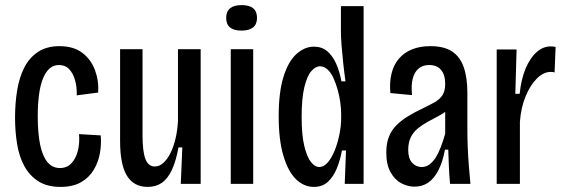

<svg xmlns="http://www.w3.org/2000/svg" viewBox="-20 -721 2217 753"><path d="M217 12Q165 12 130.5 -10Q96 -32 75.5 -69.5Q55 -107 47 -156.5Q39 -206 39 -260Q39 -317 47.5 -368Q56 -419 76 -457.5Q96 -496 130 -518Q164 -540 213 -540Q268 -540 302.5 -514Q337 -488 352.5 -446Q368 -404 365 -358L281 -347Q282 -379 274.5 -406Q267 -433 251.5 -449.5Q236 -466 211 -466Q190 -466 174.5 -452.5Q159 -439 148.5 -413Q138 -387 133 -349.5Q128 -312 128 -265Q128 -201 137 -155.5Q146 -110 165.5 -86Q185 -62 215 -62Q242 -62 259.5 -80Q277 -98 285 -128.5Q293 -159 290 -195L375 -190Q378 -156 372 -121Q366 -86 348 -55.5Q330 -25 298 -6.5Q266 12 217 12Z M559 12Q505 12 478 -31.5Q451 -75 451 -168V-528H539V-191Q539 -126 550.5 -97Q562 -68 587 -68Q605 -68 621 -82.5Q637 -97 649 -121.5Q661 -146 668.5 -178Q676 -210 678 -246V-528H767V-208V0H689L695 -143H680Q670 -88 653.5 -53.5Q637 -19 614 -3.5Q591 12 559 12Z M885 0V-528H973V0ZM927 -601Q897 -601 882 -613.5Q867 -626 867 -651Q867 -676 882.5 -688.5Q898 -701 927 -701Q958 -701 973 -688.5Q988 -676 988 -651Q988 -626 972.5 -613.5Q957 -601 927 -601Z M1211 12Q1172 12 1141 -18Q1110 -48 1091.5 -110Q1073 -172 1073 -265Q1073 -360 1092 -420.5Q1111 -481 1143 -509.5Q1175 -538 1211 -538Q1242 -538 1263 -520.5Q1284 -503 1298 -472Q1312 -441 1319 -402H1335Q1330 -437 1326 -474Q1322 -511 1319.5 -543.5Q1317 -576 1317 -597V-697H1406V-270V0H1332L1337 -131H1321Q1314 -92 1300.5 -59.5Q1287 -27 1265.5 -7.5Q1244 12 1211 12ZM1232 -66Q1250 -66 1265.5 -84Q1281 -102 1292.5 -130.5Q1304 -159 1311 -193Q1318 -227 1318 -259V-274Q1318 -295 1314.5 -320Q1311 -345 1304 -370Q1297 -395 1287.5 -415.5Q1278 -436 1264.5 -448.5Q1251 -461 1235 -461Q1217 -461 1200.5 -441.5Q1184 -422 1173.5 -378.5Q1163 -335 1163 -263Q1163 -191 1173.5 -148Q1184 -105 1199.5 -85.5Q1215 -66 1232 -66Z M1606 11Q1579 11 1553.5 -2.5Q1528 -16 1511.5 -46Q1495 -76 1495 -123Q1495 -158 1505 -184Q1515 -210 1534.5 -229.5Q1554 -249 1580 -265Q1606 -281 1638 -296Q1663 -308 1683 -319Q1703 -330 1714.5 -346.5Q1726 -363 1726 -392Q1726 -427 1710 -446.5Q1694 -466 1663 -466Q1638 -466 1621.5 -452Q1605 -438 1598.5 -412Q1592 -386 1596 -348L1511 -356Q1507 -398 1515.5 -432.5Q1524 -467 1544.5 -491Q1565 -515 1596 -527.5Q1627 -540 1668 -540Q1721 -540 1752.5 -519.5Q1784 -499 1798.5 -458Q1813 -417 1813 -356V-206Q1813 -179 1814.5 -142Q1816 -105 1819 -67.5Q1822 -30 1825 0H1745Q1742 -33 1740.5 -67Q1739 -101 1738 -134H1725Q1716 -85 1699 -52.5Q1682 -20 1659 -4.5Q1636 11 1606 11ZM1634 -66Q1650 -66 1663.5 -75.5Q1677 -85 1688 -102Q1699 -119 1708.5 -143.5Q1718 -168 1726 -197V-303L1756 -316Q1749 -299 1733 -287Q1717 -275 1697 -264.5Q1677 -254 1657 -243Q1637 -232 1619.5 -218Q1602 -204 1591.5 -183.5Q1581 -163 1581 -133Q1581 -100 1596 -83Q1611 -66 1634 -66Z M1928 0V-323V-527H2006L2001 -353H2018Q2024 -411 2041.5 -452.5Q2059 -494 2084.5 -516.5Q2110 -539 2139 -539Q2145 -539 2150 -538.5Q2155 -538 2159 -537L2155 -437Q2152 -438 2147.5 -438.5Q2143 -439 2140 -439Q2112 -439 2086 -413.5Q2060 -388 2041.5 -343.5Q2023 -299 2019 -243V0Z"/></svg>

Font: Bricolage Grotesque 24pt Condensed
Style: Regular
Weight: 400
Width: 3
Designer: Mathieu Triay
Foundry: Atelier Triay
Version: Version 1.001;gftools[0.9.33.dev8+g029e19f]